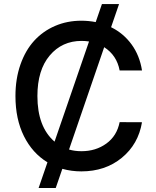

<svg xmlns="http://www.w3.org/2000/svg" viewBox="-20 -840 775 952"><path d="M171.4 92.3 215.3 -35.2Q140.6 -80.6 98.6 -165Q56.6 -249.5 56.6 -363.8Q56.6 -449.2 81.3 -519.8Q106 -590.3 149.4 -637.9Q192.9 -685.5 252.9 -711.4Q313 -737.3 383.3 -737.3Q418.9 -737.3 454.6 -730.5L485.4 -819.8H570.3L530.8 -705.1Q592.3 -674.8 632.3 -619.9Q672.4 -564.9 684.1 -490.7H573.2Q559.1 -565.9 496.6 -606L322.3 -98.6Q350.1 -90.3 384.3 -90.3Q455.1 -90.3 507.3 -128.2Q559.6 -166 573.2 -234.4L684.1 -233.9Q666 -125 584 -57.6Q502 9.8 383.3 9.8Q334.5 9.8 289.1 -2.9L256.3 92.3ZM250.5 -137.7 421.4 -634.3Q402.8 -637.2 384.8 -637.2Q287.6 -637.2 226.6 -564.9Q165.5 -492.7 165.5 -363.8Q165.5 -210.9 250.5 -137.7Z"/></svg>

Font: Karasuma Gothic
Style: Regular
Weight: 500
Designer: Rasmus Andersson / Ryoko Nishizuka
Foundry: Genbu
Version: Version 1.00